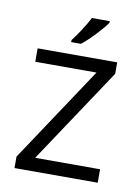

<svg xmlns="http://www.w3.org/2000/svg" viewBox="-61 -505 401 549"><g transform="rotate(10 139.5 -230.5)"><path d="M260.3 0H18.6V-33.2L202.1 -309.6H24.4V-348.6H255.4V-315.4L71.8 -39.1H260.3ZM213.9 -456.1Q204.6 -442.4 182.9 -419.2Q161.1 -396 144 -382.8H115.7V-388.7Q126.5 -402.3 140.1 -423.3Q153.8 -444.3 162.1 -460.9H213.9Z"/></g></svg>

Font: NotoSansOldHungarianUI
Style: Regular
Weight: 400
Designer: Monotype Design Team
Foundry: Monotype Imaging Inc.
Version: Version 1001.000; ttfautohint (v1.8.4.7-5d5b)